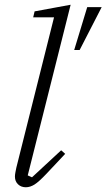

<svg xmlns="http://www.w3.org/2000/svg" viewBox="-20 -778 449 810"><path d="M89 12Q69 12 56 -0.5Q43 -13 43 -33Q43 -41 45 -51Q47 -61 49 -71L208 -705H120L126 -730L278 -758L97 -38L115 -30L238 -144L255 -129L177 -46Q144 -11 125.5 0.5Q107 12 89 12ZM348 -748H409L316 -567H293Z"/></svg>

Font: IBM Plex Serif Light
Style: Italic
Weight: 300
Italic angle: -14°
Designer: Mike Abbink, Paul van der Laan, Pieter van Rosmalen
Foundry: Bold Monday
Version: Version 3.001